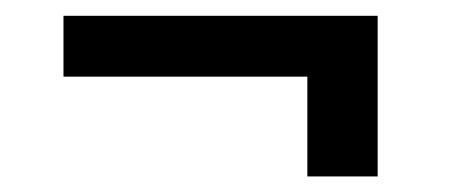

<svg xmlns="http://www.w3.org/2000/svg" viewBox="-20 -411 594 248"><path d="M467.8 -183.1H377V-312H62V-390.6H467.8Z"/></svg>

Font: Vazir
Style: Regular
Weight: 400
Designer: Saber Rastikerdar
Foundry: Saber Rastikerdar
Version: Version 30.0.0